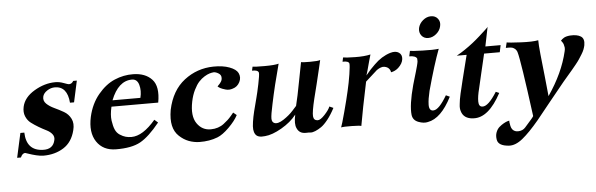

<svg xmlns="http://www.w3.org/2000/svg" viewBox="-55 -900 4087 1317"><g transform="rotate(-5 1989.0 -241.5)"><path d="M487 -479 455 -332H427Q418 -446 332 -446Q304 -446 278.5 -429Q253 -412 248 -389Q242 -361 263 -340.5Q284 -320 316.5 -305Q349 -290 380.5 -272Q412 -254 428.5 -221Q445 -188 433 -142Q413 -61 353.5 -23.5Q294 14 215 14Q193 14 164.5 7Q136 0 115 -7.5Q94 -15 92 -15Q72 -17 59 13H33L70 -155H97Q101 -30 214 -26Q285 -23 298 -87Q303 -109 289 -127Q275 -145 250.5 -157Q226 -169 198 -185.5Q170 -202 147 -219.5Q124 -237 112 -266Q100 -295 108 -332Q122 -396 193.5 -438.5Q265 -481 339 -481Q367 -481 396 -470Q425 -459 431 -459Q451 -459 462 -479Z M1030 -280H708Q695 -224 700.5 -185Q706 -146 716.5 -122Q727 -98 748 -84.5Q769 -71 787.5 -66Q806 -61 827 -61Q905 -61 993 -165L1017 -144Q943 -52 882.5 -18.5Q822 15 713 14Q625 13 581.5 -52Q538 -117 561 -223Q581 -312 633 -374.5Q685 -437 747 -463.5Q809 -490 875 -489Q959 -488 1004.5 -439Q1050 -390 1030 -280ZM911 -323Q923 -371 911.5 -412Q900 -453 864 -453Q770 -453 719 -323Z M1597 -434Q1612 -403 1596 -371.5Q1580 -340 1548 -331Q1523 -322 1498.5 -329Q1474 -336 1462.5 -342.5Q1451 -349 1445 -355Q1446 -357 1452 -362.5Q1458 -368 1461 -372Q1464 -376 1468.5 -382Q1473 -388 1475.5 -395Q1478 -402 1478 -410Q1479 -431 1460.5 -442.5Q1442 -454 1427 -454Q1414 -453 1398.5 -448.5Q1383 -444 1362.5 -431.5Q1342 -419 1324 -399.5Q1306 -380 1289 -345.5Q1272 -311 1263 -267Q1243 -169 1278.5 -117Q1314 -65 1375 -66Q1400 -66 1423 -73.5Q1446 -81 1464 -95Q1482 -109 1493.5 -119.5Q1505 -130 1519 -146.5Q1533 -163 1536 -167L1559 -148Q1539 -109 1494.5 -65Q1450 -21 1414 -7Q1358 15 1288 14Q1250 13 1215.5 0Q1181 -13 1150.5 -41.5Q1120 -70 1110 -114.5Q1100 -159 1111 -223Q1139 -355 1227 -423Q1315 -491 1428 -493Q1493 -494 1538.5 -477Q1584 -460 1597 -434Z M2224 -139Q2200 -93 2174.5 -61Q2149 -29 2128 -14.5Q2107 0 2086.5 8.5Q2066 17 2052 15.5Q2038 14 2026 15Q2021 15 2019 15Q1976 15 1960 -22Q1945 -52 1959 -116Q1920 -66 1855 -28.5Q1790 9 1740 13Q1715 16 1698.5 11.5Q1682 7 1673.5 -6.5Q1665 -20 1663 -39Q1661 -58 1666 -91.5Q1671 -125 1680 -162Q1689 -199 1704 -255Q1712 -284 1725 -346.5Q1738 -409 1736 -424Q1731 -444 1690 -442L1696 -469Q1712 -466 1779.5 -466Q1847 -466 1876 -474Q1836 -327 1810 -202Q1794 -129 1794 -103.5Q1794 -78 1812 -71Q1836 -62 1875.5 -88Q1915 -114 1942 -144L1970 -175Q1986 -239 2003.5 -334Q2021 -429 2030 -471Q2038 -468 2092.5 -468Q2147 -468 2162 -474Q2161 -470 2150 -422Q2139 -374 2123.5 -311.5Q2108 -249 2099 -214Q2077 -123 2079.5 -94Q2082 -65 2109 -64Q2128 -63 2158.5 -96Q2189 -129 2197 -151Z M2690 -373Q2668 -353 2639 -348Q2638 -362 2627.5 -374Q2617 -386 2596 -389.5Q2575 -393 2544 -372L2463 -299Q2423 -110 2404 1Q2394 -3 2338.5 -4Q2283 -5 2265 -1Q2272 -17 2295.5 -104.5Q2319 -192 2331 -246Q2344 -301 2353 -359Q2362 -417 2360 -432Q2356 -451 2314 -449L2320 -478Q2338 -474 2402.5 -473Q2467 -472 2509 -482Q2506 -474 2496.5 -438.5Q2487 -403 2478.5 -372Q2470 -341 2469 -341Q2503 -383 2533 -411Q2584 -462 2645 -481Q2682 -492 2704.5 -477Q2727 -462 2723.5 -431.5Q2720 -401 2690 -373Z M3002 -634Q2996 -604 2970 -582Q2944 -560 2914 -560Q2884 -560 2867.5 -582Q2851 -604 2857 -634Q2864 -664 2889.5 -685.5Q2915 -707 2945 -707Q2975 -707 2992 -685.5Q3009 -664 3002 -634ZM3026 -146Q2953 -2 2861 14Q2833 21 2796 7Q2759 -7 2754 -44Q2746 -112 2783 -248Q2788 -265 2796 -292.5Q2804 -320 2809 -336.5Q2814 -353 2820 -376Q2826 -399 2826.5 -407Q2827 -415 2826 -426Q2817 -446 2773 -446L2781 -483Q2793 -480 2867 -477.5Q2941 -475 2979 -480Q2940 -377 2891 -198Q2884 -168 2880.5 -146.5Q2877 -125 2876.5 -104Q2876 -83 2883.5 -72Q2891 -61 2907 -62Q2945 -64 3000 -158Z M3404 -468 3394 -420H3286Q3286 -419 3276.5 -379Q3267 -339 3253 -279Q3239 -219 3231 -184Q3217 -130 3217.5 -95Q3218 -60 3243 -59Q3283 -56 3343 -152L3366 -142Q3279 21 3176 16Q3173 16 3172 16Q3107 12 3092 -41Q3089 -50 3088 -61.5Q3087 -73 3089.5 -91Q3092 -109 3093.5 -121.5Q3095 -134 3101.5 -161.5Q3108 -189 3111 -200.5Q3114 -212 3122 -247Q3130 -279 3139.5 -317Q3149 -355 3157 -386.5Q3165 -418 3166 -422H3098L3112 -430Q3127 -438 3156 -457.5Q3185 -477 3213 -499Q3236 -517 3264 -542Q3292 -567 3309.5 -583.5Q3327 -600 3326 -601Q3308 -512 3299 -468Z M3976 -417Q3973 -403 3967.5 -388.5Q3962 -374 3951 -356.5Q3940 -339 3931 -325Q3922 -311 3904.5 -289.5Q3887 -268 3876.5 -255.5Q3866 -243 3844 -217.5Q3822 -192 3812 -180Q3780 -142 3703.5 -46.5Q3627 49 3612 67Q3546 146 3496 186.5Q3446 227 3401 224Q3328 219 3321 176Q3316 148 3324.5 125.5Q3333 103 3348 90Q3363 77 3379 68Q3395 59 3406 56L3418 53V64Q3419 75 3422.5 90Q3426 105 3433 114Q3448 133 3476.5 131Q3505 129 3522 110Q3584 41 3584 36Q3533 -351 3516 -408Q3514 -416 3510 -422Q3506 -428 3502 -432Q3498 -436 3492 -439Q3486 -442 3482 -443.5Q3478 -445 3470 -445.5Q3462 -446 3459 -446Q3456 -446 3447.5 -446Q3439 -446 3438 -446L3447 -483Q3462 -479 3543.5 -475Q3625 -471 3664 -479Q3664 -448 3670.5 -383Q3677 -318 3687 -228.5Q3697 -139 3701 -91Q3804 -241 3838 -388Q3842 -403 3840.5 -414.5Q3839 -426 3836 -435Q3833 -444 3828.5 -450Q3824 -456 3822 -459L3819 -462L3822 -465Q3824 -468 3829 -472Q3834 -476 3841 -480.5Q3848 -485 3859.5 -488Q3871 -491 3884 -492Q3932 -495 3958 -478.5Q3984 -462 3976 -417Z"/></g></svg>

Font: GFS Artemisia
Style: Bold Italic
Weight: 700
Italic angle: -12°
Designer: Designed by Takis Katsoulidis and George D. Matthiopoulos.
Foundry: Designed by Takis Katsoulidis and George D. Matthiopoulos.
Version: Version 1.0